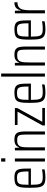

<svg xmlns="http://www.w3.org/2000/svg" viewBox="1214 -1996 791 3258"><g transform="rotate(-90 1609.0 -367.5)"><path d="M225 8Q178 8 146.5 0Q115 -8 96 -26.5Q77 -45 67.5 -75Q58 -105 54.5 -149.5Q51 -194 51 -254Q51 -329 55.5 -379.5Q60 -430 76 -461Q92 -492 127 -505Q162 -518 224 -518Q268 -518 296.5 -510Q325 -502 342 -484Q359 -466 366.5 -435.5Q374 -405 376 -360.5Q378 -316 378 -256V-238H102Q102 -176 106 -137Q110 -98 123 -76Q136 -54 162.5 -45.5Q189 -37 234 -37Q254 -37 276.5 -38.5Q299 -40 322 -43Q345 -46 363 -50V-6Q348 -2 325 1Q302 4 276 6Q250 8 225 8ZM328 -259V-294Q328 -355 323 -390.5Q318 -426 306.5 -444Q295 -462 274 -468Q253 -474 221 -474Q181 -474 157.5 -467Q134 -460 122 -439.5Q110 -419 106 -381Q102 -343 102 -279H347Z M495 -672V-743H551V-672ZM497 0V-510H549V0Z M685 0V-510H729L733 -435H737Q745 -461 760.5 -479.5Q776 -498 802 -508Q828 -518 869 -518Q914 -518 941 -507Q968 -496 982.5 -472.5Q997 -449 1002 -411.5Q1007 -374 1007 -322V0H955V-308Q955 -362 951.5 -394Q948 -426 937.5 -443Q927 -460 906.5 -465.5Q886 -471 851 -471Q809 -471 785 -456Q761 -441 751.5 -413.5Q742 -386 739.5 -348Q737 -310 737 -265V0Z M1108 0V-40L1343 -465H1116V-510H1404V-470L1170 -45H1406V0Z M1666 8Q1619 8 1587.5 0Q1556 -8 1537 -26.5Q1518 -45 1508.5 -75Q1499 -105 1495.5 -149.5Q1492 -194 1492 -254Q1492 -329 1496.5 -379.5Q1501 -430 1517 -461Q1533 -492 1568 -505Q1603 -518 1665 -518Q1709 -518 1737.5 -510Q1766 -502 1783 -484Q1800 -466 1807.5 -435.5Q1815 -405 1817 -360.5Q1819 -316 1819 -256V-238H1543Q1543 -176 1547 -137Q1551 -98 1564 -76Q1577 -54 1603.5 -45.5Q1630 -37 1675 -37Q1695 -37 1717.5 -38.5Q1740 -40 1763 -43Q1786 -46 1804 -50V-6Q1789 -2 1766 1Q1743 4 1717 6Q1691 8 1666 8ZM1769 -259V-294Q1769 -355 1764 -390.5Q1759 -426 1747.5 -444Q1736 -462 1715 -468Q1694 -474 1662 -474Q1622 -474 1598.5 -467Q1575 -460 1563 -439.5Q1551 -419 1547 -381Q1543 -343 1543 -279H1788Z M1938 0V-743H1990V0Z M2126 0V-510H2170L2174 -435H2178Q2186 -461 2201.5 -479.5Q2217 -498 2243 -508Q2269 -518 2310 -518Q2355 -518 2382 -507Q2409 -496 2423.5 -472.5Q2438 -449 2443 -411.5Q2448 -374 2448 -322V0H2396V-308Q2396 -362 2392.5 -394Q2389 -426 2378.5 -443Q2368 -460 2347.5 -465.5Q2327 -471 2292 -471Q2250 -471 2226 -456Q2202 -441 2192.5 -413.5Q2183 -386 2180.5 -348Q2178 -310 2178 -265V0Z M2739 8Q2692 8 2660.5 0Q2629 -8 2610 -26.5Q2591 -45 2581.5 -75Q2572 -105 2568.5 -149.5Q2565 -194 2565 -254Q2565 -329 2569.5 -379.5Q2574 -430 2590 -461Q2606 -492 2641 -505Q2676 -518 2738 -518Q2782 -518 2810.5 -510Q2839 -502 2856 -484Q2873 -466 2880.5 -435.5Q2888 -405 2890 -360.5Q2892 -316 2892 -256V-238H2616Q2616 -176 2620 -137Q2624 -98 2637 -76Q2650 -54 2676.5 -45.5Q2703 -37 2748 -37Q2768 -37 2790.5 -38.5Q2813 -40 2836 -43Q2859 -46 2877 -50V-6Q2862 -2 2839 1Q2816 4 2790 6Q2764 8 2739 8ZM2842 -259V-294Q2842 -355 2837 -390.5Q2832 -426 2820.5 -444Q2809 -462 2788 -468Q2767 -474 2735 -474Q2695 -474 2671.5 -467Q2648 -460 2636 -439.5Q2624 -419 2620 -381Q2616 -343 2616 -279H2861Z M3011 0V-510H3055L3059 -411H3063Q3072 -452 3090 -475.5Q3108 -499 3135 -508.5Q3162 -518 3199 -518V-466Q3145 -466 3115 -442Q3085 -418 3074 -370.5Q3063 -323 3063 -252V0Z"/></g></svg>

Font: Saira Condensed Light
Style: Regular
Weight: 300
Width: 3
Designer: Hector Gatti with collaboration of the Omnibus-Type team
Foundry: Omnibus-Type
Version: Version 1.101